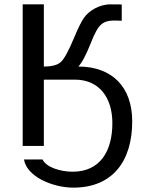

<svg xmlns="http://www.w3.org/2000/svg" viewBox="-20 -669 707 880"><path d="M339 -364C355 -380 374 -416 396 -471C413 -515 428 -543 443 -556C457 -569 477 -575 504 -575C507 -575 535 -574 538 -574V-648C537 -649 520 -649 486 -649C433 -649 387 -618 366 -589C355 -574 339 -543 320 -497C295 -437 275 -400 260 -386C245 -371 218 -364 181 -364V-649H84V0H181V-304H323C436 -304 495 -220 495 -105C495 25 438 118 313 118C257 118 192 98 175 62H90C102 140 221 191 316 191C495 191 586 71 586 -113C586 -269 495 -364 339 -364Z"/></svg>

Font: Gamestation Text
Style: Bold
Weight: 400
Designer: Jonas Hecksher
Foundry: Jonas Hecksher, Playtypeª, e-types AS
Version: Version 1.003